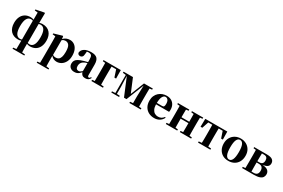

<svg xmlns="http://www.w3.org/2000/svg" viewBox="155 -2440 6393 4331"><g transform="rotate(30 3351.0 -275.0)"><path d="M525.9 -519V-26.9Q537.1 -23.4 549.3 -20.8Q561.5 -18.1 576.2 -18.1Q642.1 -18.1 678 -81.5Q713.9 -145 713.9 -274.9Q713.9 -403.3 678 -465.6Q642.1 -527.8 576.2 -527.8Q548.3 -527.8 525.9 -519ZM376 -27.8V-518.1Q364.7 -522.5 352.5 -525.1Q340.3 -527.8 326.2 -527.8Q259.8 -527.8 223.4 -464.4Q187 -400.9 187 -271Q187 -142.6 223.4 -80.3Q259.8 -18.1 325.2 -18.1Q339.4 -18.1 352.1 -20.8Q364.7 -23.4 376 -27.8ZM525.9 -639.2V-547.9Q543.9 -554.7 564 -558.8Q584 -563 605 -563Q731 -563 799.6 -486.6Q868.2 -410.2 868.2 -277.8Q868.2 -189 837.4 -122.6Q806.6 -56.2 747.8 -19.5Q689 17.1 605 17.1Q582.5 17.1 561.5 12.2Q540.5 7.3 522 0Q522 56.6 522.2 92.8Q522.5 128.9 523.2 158.2Q523.9 187.5 524.9 223.1L602.1 230V258.8H294.9V230L374 221.2Q374.5 164.1 375.2 110.8Q376 57.6 376 2Q357.9 8.8 337.9 12.9Q317.9 17.1 295.9 17.1Q170.9 17.1 102.1 -59.3Q33.2 -135.7 33.2 -269Q33.2 -357.4 64 -423.6Q94.7 -489.7 153.6 -526.4Q212.4 -563 295.9 -563Q340.8 -563 377.9 -545.9V-731.9L298.8 -740.2V-766.1L514.2 -809.1L527.8 -799.8Z M1155.8 -459V-79.1Q1174.3 -64 1194.1 -59.1Q1213.9 -54.2 1238.8 -54.2Q1277.8 -54.2 1307.9 -74.5Q1337.9 -94.7 1354.7 -143.1Q1371.6 -191.4 1371.6 -274.9Q1371.6 -397.5 1337.6 -445.8Q1303.7 -494.1 1244.6 -494.1Q1222.2 -494.1 1201.2 -487.8Q1180.2 -481.4 1155.8 -459ZM1144.5 -551.8 1151.9 -487.8Q1187 -526.9 1230.5 -544.9Q1273.9 -563 1323.7 -563Q1384.8 -563 1434.3 -529.8Q1483.9 -496.6 1513.2 -432.6Q1542.5 -368.7 1542.5 -275.9Q1542.5 -185.1 1509.3 -119.4Q1476.1 -53.7 1420.9 -18.3Q1365.7 17.1 1299.8 17.1Q1258.3 17.1 1221.2 1Q1184.1 -15.1 1152.8 -51.8V6.8Q1152.8 51.8 1153.3 107.2Q1153.8 162.6 1154.8 221.2L1231.4 230V258.8H924.8V230L991.7 223.1Q992.2 163.6 992.9 108.2Q993.7 52.7 993.7 6.8V-319.8Q993.7 -368.7 992.9 -399.9Q992.2 -431.2 990.7 -466.8L916.5 -475.1V-499L1130.9 -562Z M1921.9 -97.2V-305.2Q1904.3 -300.3 1890.1 -296.1Q1876 -292 1866.7 -288.1Q1814.5 -266.1 1787.1 -230Q1759.8 -193.8 1759.8 -139.2Q1759.8 -94.2 1779.5 -72.5Q1799.3 -50.8 1835 -50.8Q1855 -50.8 1874.5 -61.5Q1894 -72.3 1921.9 -97.2ZM1708 -503.9 1723.6 -509.8ZM2153.8 -75.2 2170.9 -61Q2151.9 -19.5 2121.8 -1.2Q2091.8 17.1 2043.9 17.1Q1994.1 17.1 1965.6 -6.1Q1937 -29.3 1925.8 -69.8Q1900.4 -42 1877 -22.5Q1853.5 -2.9 1825.2 7.1Q1796.9 17.1 1756.8 17.1Q1692.4 17.1 1651.6 -19.5Q1610.8 -56.2 1610.8 -119.1Q1610.8 -164.6 1630.6 -197.8Q1650.4 -231 1696.8 -256.8Q1743.2 -282.7 1823.7 -306.2Q1844.7 -312 1870.1 -318.6Q1895.5 -325.2 1921.9 -332V-393.1Q1921.9 -471.2 1900.4 -499.5Q1878.9 -527.8 1821.8 -527.8Q1799.8 -527.8 1779.8 -523.9L1772.9 -453.1Q1770.5 -401.9 1748.3 -379.9Q1726.1 -357.9 1697.8 -357.9Q1641.1 -357.9 1628.9 -409.2Q1634.8 -479.5 1698.7 -521.2Q1762.7 -563 1878.9 -563Q1985.4 -563 2031.5 -514.4Q2077.6 -465.8 2077.6 -356.9V-87.9Q2077.6 -59.6 2086.2 -48.3Q2094.7 -37.1 2108.9 -37.1Q2120.1 -37.1 2129.9 -44.9Q2139.6 -52.7 2153.8 -75.2Z M2550.8 -508.8H2431.2Q2430.7 -479.5 2430.2 -442.6Q2429.7 -405.8 2429.4 -368.2Q2429.2 -330.6 2429.2 -298.8V-237.8Q2429.2 -210 2429.4 -174.1Q2429.7 -138.2 2430.2 -102.1Q2430.7 -65.9 2431.2 -37.1L2502 -30.8V0H2200.2V-30.8L2265.1 -37.1Q2265.6 -65.9 2266.1 -102.1Q2266.6 -138.2 2266.8 -174.1Q2267.1 -210 2267.1 -237.8V-298.8Q2267.1 -347.2 2266.4 -406.5Q2265.6 -465.8 2265.1 -509.8L2200.2 -516.1V-545.9H2650.9L2654.8 -326.2H2610.8Z M3484.9 -516.1 3419.9 -508.8Q3419.4 -480 3418.9 -443.8Q3418.5 -407.7 3418.2 -371.8Q3418 -335.9 3418 -308.1V-237.8Q3418 -210 3418.2 -174.1Q3418.5 -138.2 3418.9 -102.1Q3419.4 -65.9 3419.9 -37.1L3484.9 -30.8V0H3189V-30.8L3263.2 -38.1V-215.8L3272 -500L3089.8 -42H3024.9L2833 -502L2843.3 -217.8V-36.1L2920.9 -30.8V0H2718.3V-30.8L2803.2 -36.1V-506.8L2723.1 -516.1V-545.9H2967.3L3115.2 -191.9L3254.9 -545.9H3484.9Z M3725.1 -311 3860.8 -310.1Q3896.5 -310.1 3908.2 -329.3Q3919.9 -348.6 3919.9 -395Q3919.9 -460.4 3894.3 -494.1Q3868.7 -527.8 3829.1 -527.8Q3787.6 -527.8 3757.8 -477.5Q3728 -427.2 3725.1 -311ZM4044.9 -129.9 4064 -118.2Q4033.2 -53.7 3975.3 -18.3Q3917.5 17.1 3840.8 17.1Q3758.3 17.1 3693.6 -17.1Q3628.9 -51.3 3591.6 -116.5Q3554.2 -181.6 3554.2 -274.9Q3554.2 -345.7 3578.4 -399.4Q3602.5 -453.1 3643.6 -489.5Q3684.6 -525.9 3735.6 -544.4Q3786.6 -563 3839.8 -563Q3915 -563 3966.6 -532.5Q4018.1 -502 4044.4 -450.2Q4070.8 -398.4 4070.8 -335Q4070.8 -316.4 4069.8 -302.2Q4068.8 -288.1 4064.9 -273.9H3725.1Q3727.5 -195.8 3751.2 -147.5Q3774.9 -99.1 3813.5 -76.7Q3852.1 -54.2 3898.9 -54.2Q3951.7 -54.2 3986.1 -75Q4020.5 -95.7 4044.9 -129.9Z M4797.9 -516.1 4733.9 -508.8Q4733.4 -480 4732.9 -443.8Q4732.4 -407.7 4732.2 -371.8Q4731.9 -335.9 4731.9 -308.1V-237.8Q4731.9 -210 4732.2 -174.1Q4732.4 -138.2 4732.9 -102.1Q4733.4 -65.9 4733.9 -37.1L4797.9 -30.8V0H4503.9V-30.8L4568.8 -37.1Q4569.8 -80.6 4570.3 -143.8Q4570.8 -207 4570.8 -271H4368.2Q4368.2 -207 4368.7 -143.8Q4369.1 -80.6 4370.1 -37.1L4435.1 -30.8V0H4139.2V-30.8L4204.1 -37.1Q4204.6 -65.9 4205.1 -102.1Q4205.6 -138.2 4205.8 -174.1Q4206.1 -210 4206.1 -237.8V-308.1Q4206.1 -335.9 4205.8 -371.8Q4205.6 -407.7 4205.1 -444.1Q4204.6 -480.5 4204.1 -509.8L4139.2 -516.1V-545.9H4435.1V-516.1L4370.1 -508.8Q4369.1 -467.8 4368.7 -411.6Q4368.2 -355.5 4368.2 -308.1H4570.8Q4570.8 -355.5 4570.3 -411.6Q4569.8 -467.8 4568.8 -508.8L4503.9 -516.1V-545.9H4797.9Z M5325.7 -508.8H5221.7Q5221.2 -480 5220.7 -443.8Q5220.2 -407.7 5220 -371.8Q5219.7 -335.9 5219.7 -308.1V-237.8Q5219.7 -210 5220 -174.3Q5220.2 -138.7 5220.7 -102.8Q5221.2 -66.9 5221.7 -38.1L5298.8 -30.8V0H4977.5V-30.8L5054.7 -38.1Q5055.7 -66.9 5056.4 -102.8Q5057.1 -138.7 5057.4 -174.3Q5057.6 -210 5057.6 -237.8V-308.1Q5057.6 -335.9 5057.4 -371.8Q5057.1 -407.7 5056.4 -443.8Q5055.7 -480 5054.7 -508.8H4950.7L4893.6 -337.9H4847.7L4851.6 -545.9H5424.8L5428.7 -337.9H5383.8Z M5771.5 17.1Q5686 17.1 5622.6 -19.5Q5559.1 -56.2 5523.9 -122.1Q5488.8 -188 5488.8 -275.9Q5488.8 -364.3 5526.6 -428.7Q5564.5 -493.2 5628.7 -528.1Q5692.9 -563 5771.5 -563Q5850.6 -563 5915 -528.6Q5979.5 -494.1 6017.6 -429.9Q6055.7 -365.7 6055.7 -275.9Q6055.7 -186.5 6020 -120.6Q5984.4 -54.7 5920.4 -18.8Q5856.4 17.1 5771.5 17.1ZM5771.5 -18.1Q5825.7 -18.1 5854.2 -80.8Q5882.8 -143.6 5882.8 -273.9Q5882.8 -405.3 5854.2 -466.6Q5825.7 -527.8 5771.5 -527.8Q5717.8 -527.8 5688.7 -466.6Q5659.7 -405.3 5659.7 -273.9Q5659.7 -143.6 5688.7 -80.8Q5717.8 -18.1 5771.5 -18.1Z M6347.7 -36.1H6404.8Q6519 -36.1 6519 -152.8Q6519 -211.4 6491.2 -241.7Q6463.4 -272 6402.8 -272H6345.7V-237.8Q6345.7 -209.5 6345.9 -173.3Q6346.2 -137.2 6346.7 -101.1Q6347.2 -64.9 6347.7 -36.1ZM6400.9 -508.8H6347.7Q6347.2 -467.8 6346.4 -411.6Q6345.7 -355.5 6345.7 -305.2H6397.9Q6498 -305.2 6498 -408.2Q6498 -457.5 6474.9 -483.2Q6451.7 -508.8 6400.9 -508.8ZM6125 -545.9H6451.7Q6560.1 -545.9 6603.5 -511.5Q6647 -477.1 6647 -417Q6647 -389.2 6635 -364.3Q6623 -339.4 6589.4 -320.6Q6555.7 -301.8 6490.7 -293Q6594.2 -283.2 6634 -246.1Q6673.8 -209 6673.8 -150.9Q6673.8 -107.9 6652.3 -73.7Q6630.9 -39.6 6577.1 -19.8Q6523.4 0 6426.8 0H6125V-30.8L6189.9 -37.1Q6190.4 -65.9 6190.9 -102.1Q6191.4 -138.2 6191.7 -174.1Q6191.9 -210 6191.9 -237.8V-308.1Q6191.9 -335.9 6191.7 -371.8Q6191.4 -407.7 6190.9 -444.1Q6190.4 -480.5 6189.9 -509.8L6125 -516.1Z"/></g></svg>

Font: Source Han Serif JP Heavy
Style: Regular
Weight: 900
Designer: Ryoko NISHIZUKA  (kana & ideographs); Frank Grießhammer (Latin, Greek & Cyrillic); Wenlong ZHANG  (bopomofo); Sandoll Co
Foundry: Adobe Systems Incorporated
Version: Version 1.001;PS 1.001;hotconv 16.6.54;makeotf.lib2.5.65590